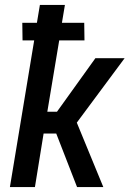

<svg xmlns="http://www.w3.org/2000/svg" viewBox="-20 -755 540 775"><path d="M291 0 207 -216H156L121 0H20L118 -592H71L70 -663H129L141 -735H242L230 -663H320L321 -592H219L171 -304H210L365 -520H483L290 -260L397 0Z"/></svg>

Font: Iosevka Term Curly Semibold
Style: Italic
Weight: 600
Italic angle: -9°
Designer: Belleve Invis
Foundry: Belleve Invis
Version: Version 32.3.0